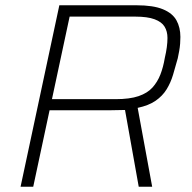

<svg xmlns="http://www.w3.org/2000/svg" viewBox="-20 -708 727 728"><path d="M58 0 205 -688H498Q561 -688 597.5 -673Q634 -658 649 -631Q664 -604 664 -568Q664 -556 663 -542.5Q662 -529 659.5 -515Q657 -501 654 -487Q645 -454 636 -424Q627 -394 611.5 -369Q596 -344 570 -326Q544 -308 502 -299L557 0H506L454 -291Q441 -291 428 -290.5Q415 -290 401 -290H168L106 0ZM177 -332H418Q472 -332 505.5 -343.5Q539 -355 558 -376Q577 -397 588 -425Q599 -453 605 -489Q610 -510 612.5 -529Q615 -548 615 -564Q615 -589 604 -607Q593 -625 566 -635Q539 -645 493 -645H244Z"/></svg>

Font: Saira Thin ExtraLight
Style: Italic
Weight: 250
Italic angle: -12°
Version: Version 1.101